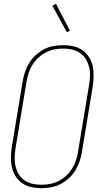

<svg xmlns="http://www.w3.org/2000/svg" viewBox="-20 -980 540 1008"><path d="M196 8Q169 8 143 2Q117 -4 96.5 -18.5Q76 -33 62 -54.5Q48 -76 42.5 -101.5Q37 -127 37.5 -154Q38 -181 42 -208L99 -553Q103 -578 111.5 -603Q120 -628 134 -650.5Q148 -673 168.5 -691.5Q189 -710 212.5 -722Q236 -734 262 -738.5Q288 -743 313 -743Q340 -743 366 -737Q392 -731 412.5 -716.5Q433 -702 447 -680.5Q461 -659 466.5 -633.5Q472 -608 471.5 -581Q471 -554 467 -527L410 -182Q406 -157 397.5 -132Q389 -107 375 -84.5Q361 -62 340.5 -43.5Q320 -25 296.5 -13Q273 -1 247 3.5Q221 8 196 8ZM197 -10Q219 -10 243 -14.5Q267 -19 288.5 -30Q310 -41 328 -58Q346 -75 359 -96Q372 -117 379.5 -139.5Q387 -162 390 -185L447 -530Q451 -554 452.5 -578.5Q454 -603 448.5 -625.5Q443 -648 431.5 -668Q420 -688 401.5 -701Q383 -714 360 -719.5Q337 -725 312 -725Q290 -725 266 -720.5Q242 -716 221 -705Q200 -694 181.5 -677Q163 -660 150 -639Q137 -618 130 -595.5Q123 -573 119 -550L62 -205Q58 -181 57 -156.5Q56 -132 61 -109.5Q66 -87 77.5 -67Q89 -47 107.5 -34Q126 -21 149 -15.5Q172 -10 197 -10ZM331 -811 255 -950 274 -960 347 -819Z"/></svg>

Font: Iosevka SS18 Thin
Style: Italic
Weight: 100
Italic angle: -9°
Monospace: yes
Designer: Belleve Invis
Foundry: Belleve Invis
Version: Version 25.1.1; ttfautohint (v1.8.4)